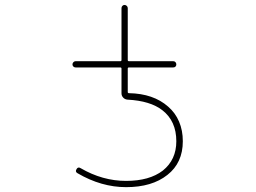

<svg xmlns="http://www.w3.org/2000/svg" viewBox="-20 -773 1040 780"><path d="M492.2 -12.7Q391.6 -12.7 294.9 -69.3Q284.2 -75.2 291 -85.9Q296.9 -96.7 307.6 -89.8Q396.5 -38.1 492.2 -38.1Q586.9 -38.1 641.6 -80.1Q696.3 -124 696.3 -199.2Q696.3 -281.2 639.6 -325.2Q590.8 -363.3 498 -368.2Q487.3 -369.1 480.5 -376.5Q473.6 -383.8 473.6 -393.6V-494.1Q473.6 -499 468.8 -499H287.1Q282.2 -499 278.3 -502.4Q274.4 -505.9 274.4 -511.2Q274.4 -516.6 278.3 -520.5Q282.2 -524.4 287.1 -524.4H468.8Q473.6 -524.4 473.6 -529.3V-740.2Q473.6 -745.1 477.1 -749Q480.5 -752.9 485.8 -752.9Q491.2 -752.9 495.1 -749Q499 -745.1 499 -740.2V-529.3Q499 -524.4 503.9 -524.4H683.6Q689.5 -524.4 692.9 -520.5Q696.3 -516.6 696.3 -511.2Q696.3 -505.9 692.9 -502.4Q689.5 -499 683.6 -499H503.9Q499 -499 499 -494.1V-399.4Q499 -394.5 503.9 -394.5Q603.5 -392.6 663.1 -339.8Q692.4 -314.5 707.5 -278.8Q722.7 -243.2 722.7 -199.2Q722.7 -155.3 707 -121.1Q691.4 -86.9 660.2 -62.5Q597.7 -12.7 492.2 -12.7Z"/></svg>

Font: Rounded-X Mgen+ 1m thin
Style: Regular
Weight: 100
Designer: [Source Han Sans]
Ryoko NISHIZUKA  (kana & ideographs); Paul D. Hunt (Latin, Greek & Cyrillic); Wenlong ZHANG  (bopomofo
Version: Version 1.059.20150602